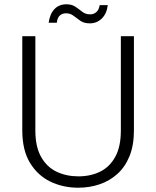

<svg xmlns="http://www.w3.org/2000/svg" viewBox="-20 -869 729 896"><path d="M207 -763Q213 -805 234.5 -827Q256 -849 290 -849Q315 -849 332 -837.5Q349 -826 364 -814Q379 -802 401 -802Q417 -802 429.5 -812.5Q442 -823 445 -845H483Q478 -805 455 -782.5Q432 -760 399 -760Q372 -760 355 -772Q338 -784 323 -795.5Q308 -807 288 -807Q271 -807 259.5 -797Q248 -787 245 -763ZM84 -700H145V-260Q145 -184 172 -136.5Q199 -89 244.5 -67.5Q290 -46 346 -46Q402 -46 446.5 -67.5Q491 -89 517.5 -136.5Q544 -184 544 -260V-700H605V-261Q605 -191 584.5 -140.5Q564 -90 528 -57.5Q492 -25 445 -9Q398 7 345 7Q274 7 215 -21.5Q156 -50 120 -109Q84 -168 84 -261Z"/></svg>

Font: Albert Sans Light
Style: Regular
Weight: 300
Designer: Andreas Rasmussen
Foundry: a.Foundry
Version: Version 1.025